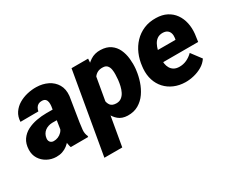

<svg xmlns="http://www.w3.org/2000/svg" viewBox="-109 -915 1805 1494"><g transform="rotate(-30 793.5 -168.0)"><path d="M284.2 -132.8 318.4 -352.5Q320.3 -370.1 318.1 -386.2Q315.9 -402.3 305.9 -412.8Q295.9 -423.3 274.9 -423.8Q255.9 -424.3 242.7 -417Q229.5 -409.7 221.7 -396.5Q213.9 -383.3 210.4 -366.2L49.3 -365.2Q51.3 -411.1 73.7 -444.3Q96.2 -477.5 131.3 -498.5Q166.5 -519.5 208.3 -529.3Q250 -539.1 290.5 -538.1Q346.2 -537.1 391.4 -514.9Q436.5 -492.7 461.2 -450.9Q485.8 -409.2 480 -349.6L445.3 -132.8Q440.9 -103.5 437.5 -70.6Q434.1 -37.6 447.3 -9.3L446.8 0L290 0.5Q279.3 -31.2 279.3 -65.4Q279.3 -99.6 284.2 -132.8ZM336.4 -322.8 321.8 -234.9 258.8 -235.4Q240.2 -234.9 223.4 -229.2Q206.5 -223.6 193.4 -213.4Q180.2 -203.1 171.6 -188Q163.1 -172.9 160.6 -153.3Q158.7 -140.1 162.8 -129.6Q167 -119.1 176 -112.8Q185.1 -106.4 198.7 -106Q219.7 -105.5 239.3 -113.8Q258.8 -122.1 273.2 -137.2Q287.6 -152.3 293 -172.4L321.3 -103.5Q308.6 -78.1 292.2 -57.1Q275.9 -36.1 255.6 -20.8Q235.4 -5.4 210.4 2.9Q185.5 11.2 155.3 10.7Q111.8 9.8 75.2 -10.3Q38.6 -30.3 17.1 -64.9Q-4.4 -99.6 -2.9 -145Q-1 -197.8 22.9 -232.4Q46.9 -267.1 85.2 -286.9Q123.5 -306.6 168.7 -314.9Q213.9 -323.2 258.3 -323.2Z M743.7 -418 635.7 203.1H475.1L602.1 -528.3H751ZM1031.7 -273.4 1030.3 -263.2Q1024.9 -215.3 1008.5 -166.5Q992.2 -117.7 964.1 -77.1Q936 -36.6 894.5 -12.5Q853 11.7 796.9 10.3Q747.6 8.8 716.3 -17.3Q685.1 -43.5 667.7 -83.7Q650.4 -124 643.8 -169.2Q637.2 -214.4 638.2 -253.4L639.6 -267.6Q647 -310.5 664.1 -358.4Q681.2 -406.2 709 -447.5Q736.8 -488.8 775.9 -514.4Q814.9 -540 866.7 -538.6Q920.9 -537.1 955.6 -512.9Q990.2 -488.8 1008.3 -450Q1026.4 -411.1 1031.2 -364.7Q1036.1 -318.4 1031.7 -273.4ZM870.1 -263.7 871.1 -273.9Q872.6 -291.5 873.5 -314.5Q874.5 -337.4 870.8 -359.4Q867.2 -381.3 854.7 -396.2Q842.3 -411.1 816.9 -412.1Q787.1 -413.6 767.1 -402.8Q747.1 -392.1 734.6 -373Q722.2 -354 715.3 -330.3Q708.5 -306.6 705.6 -281.7L701.2 -241.7Q697.8 -213.9 699.7 -185.3Q701.7 -156.7 716.6 -137.2Q731.4 -117.7 767.1 -116.7Q795.4 -116.2 814.2 -130.4Q833 -144.5 844.5 -167.5Q856 -190.4 861.8 -216.1Q867.7 -241.7 870.1 -263.7Z M1316.4 9.8Q1261.7 8.8 1216.8 -10.5Q1171.9 -29.8 1140.6 -64Q1109.4 -98.1 1094.5 -144.3Q1079.6 -190.4 1083.5 -245.1L1085.4 -264.2Q1091.3 -321.8 1112.8 -371.8Q1134.3 -421.9 1170.4 -459.7Q1206.5 -497.6 1255.6 -518.6Q1304.7 -539.6 1365.7 -538.1Q1420.9 -537.1 1461.2 -516.1Q1501.5 -495.1 1526.9 -459.2Q1552.2 -423.3 1562.3 -377.2Q1572.3 -331.1 1566.9 -279.3L1557.6 -212.4H1137.7L1154.3 -315.4L1413.1 -314.9L1416 -329.1Q1419.4 -352.1 1414.1 -370.6Q1408.7 -389.2 1394 -400.1Q1379.4 -411.1 1354.5 -412.1Q1324.2 -412.6 1304.4 -398.9Q1284.7 -385.3 1272.7 -362.8Q1260.7 -340.3 1254.4 -314.2Q1248 -288.1 1245.1 -264.2L1243.2 -245.6Q1241.2 -221.7 1244.6 -199.2Q1248 -176.8 1258.5 -158.7Q1269 -140.6 1287.1 -129.6Q1305.2 -118.7 1332.5 -117.7Q1369.1 -116.7 1400.9 -131.3Q1432.6 -146 1458 -171.4L1524.9 -82.5Q1502.9 -49.3 1468.3 -29.1Q1433.6 -8.8 1393.8 0.7Q1354 10.3 1316.4 9.8Z"/></g></svg>

Font: Roboto Black
Style: Italic
Weight: 900
Italic angle: -12°
Designer: Christian Robertson
Foundry: Google
Version: Version 3.0; 2020